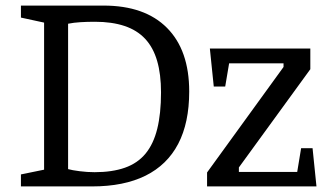

<svg xmlns="http://www.w3.org/2000/svg" viewBox="-20 -668 1177 688"><path d="M55 0V-43L138 -60V-587L55 -605V-648H351Q499 -648 578.5 -568Q658 -488 658 -340Q658 -228 618.5 -152.5Q579 -77 501.5 -38.5Q424 0 310 0ZM319 -51Q382 -51 427.5 -67Q473 -83 501.5 -117.5Q530 -152 543.5 -206.5Q557 -261 557 -337Q557 -402 543 -450Q529 -498 500 -529Q471 -560 426 -575Q381 -590 320 -590Q292 -590 268 -588.5Q244 -587 224 -583V-62Q238 -58 265.5 -54.5Q293 -51 319 -51ZM722 0V-50L996 -428V-441H801L787 -358H746L732 -494H1092V-420L836 -68V-52H1045L1059 -137H1100L1114 0Z"/></svg>

Font: Faustina VF Beta
Style: Regular
Weight: 400
Designer: Alfonso Garcia
Foundry: Omnibus-Type
Version: Version 1.006